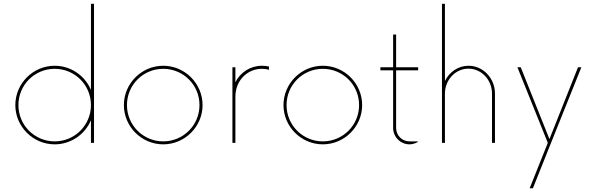

<svg xmlns="http://www.w3.org/2000/svg" viewBox="-20 -750 3102 1008"><path d="M457.5 -730V-277.8C426.3 -352.5 352.1 -404.8 267.1 -404.8C153.8 -404.8 60.5 -312 60.5 -198.2C60.5 -85 153.8 7.8 267.1 7.8C352.1 7.8 426.3 -44.4 457.5 -118.7V0H473.6V-730ZM267.1 -7.8C161.6 -7.8 76.7 -92.8 76.7 -198.2C76.7 -304.2 161.6 -388.7 267.1 -388.7C372.6 -388.7 457.5 -304.2 457.5 -198.2C457.5 -92.8 372.6 -7.8 267.1 -7.8Z M836.9 7.8C950.2 7.8 1043.5 -85 1043.5 -198.2C1043.5 -312 950.2 -404.8 836.9 -404.8C723.6 -404.8 630.4 -312 630.4 -198.2C630.4 -85 723.6 7.8 836.9 7.8ZM836.9 -7.8C731.4 -7.8 646.5 -92.8 646.5 -198.2C646.5 -304.2 731.4 -388.7 836.9 -388.7C942.4 -388.7 1027.3 -304.2 1027.3 -198.2C1027.3 -92.8 942.4 -7.8 836.9 -7.8Z M1200.2 0H1215.8V-242.7C1215.8 -327.1 1278.3 -388.7 1354.5 -388.7C1368.2 -388.7 1380.9 -387.2 1392.1 -383.3V-400.9C1380.4 -403.3 1368.2 -404.8 1354.5 -404.8C1294.4 -404.8 1241.2 -369.6 1215.8 -318.4V-397H1200.2Z M1674.8 7.8C1788.1 7.8 1881.3 -85 1881.3 -198.2C1881.3 -312 1788.1 -404.8 1674.8 -404.8C1561.5 -404.8 1468.3 -312 1468.3 -198.2C1468.3 -85 1561.5 7.8 1674.8 7.8ZM1674.8 -7.8C1569.3 -7.8 1484.4 -92.8 1484.4 -198.2C1484.4 -304.2 1569.3 -388.7 1674.8 -388.7C1780.3 -388.7 1865.2 -304.2 1865.2 -198.2C1865.2 -92.8 1780.3 -7.8 1674.8 -7.8Z M2175.3 -380.9V-397H2059.6V-568.8H2043.9V-397H1977.1V-380.9H2043.9V-78.6C2043.9 -30.8 2082.5 7.8 2130.4 7.8C2143.6 7.8 2163.6 2.4 2173.8 -4.9V-7.8H2130.4C2090.3 -7.8 2059.6 -39.1 2059.6 -78.6V-380.9Z M2439.9 -404.8C2385.7 -404.8 2338.9 -372.1 2315.9 -324.7V-730H2300.3V0H2315.9V-258.8C2315.9 -331.1 2371.6 -389.6 2439 -389.6C2507.3 -389.6 2563 -331.1 2563 -258.8V0H2578.6V-258.8C2578.6 -338.9 2516.6 -404.8 2439.9 -404.8Z M3014.6 -397 2865.2 -21.5H2863.8L2713.9 -397H2696.3L2856 0L2760.7 238.3H2777.8L2871.6 3.4L3032.2 -397Z"/></svg>

Font: Now Thin
Style: Regular
Weight: 100
Designer: Alfredo Marco Pradil
Foundry: Alfredo Marco Pradil
Version: Version 1.200;hotconv 1.0.109;makeotfexe 2.5.65596